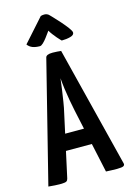

<svg xmlns="http://www.w3.org/2000/svg" viewBox="-136 -980 708 1048"><g transform="rotate(-15 218.5 -456.5)"><path d="M67 2Q58 2 39.5 1Q21 0 3 -2L174 -684Q177 -702 214 -702Q227 -702 240 -701Q253 -700 262 -699L433 -17Q435 -8 427 -3Q419 2 388 2Q378 2 363 1.5Q348 1 328 0L249 -366Q243 -395 237 -428Q231 -461 226.5 -494.5Q222 -528 220 -556Q217 -528 212 -494.5Q207 -461 202 -428Q197 -395 190 -366L114 -18Q112 -8 105 -3Q98 2 67 2ZM113 -165V-257H343V-165ZM280 -753Q280 -753 273.5 -759.5Q267 -766 258 -776.5Q249 -787 239.5 -799.5Q230 -812 223 -824Q223 -824 216 -814Q209 -804 198 -789.5Q187 -775 176 -764.5Q165 -754 157 -754Q133 -754 116 -760.5Q99 -767 88 -782L204 -912Q214 -915 224 -915Q232 -915 239.5 -912Q247 -909 253 -902Q253 -902 268 -886.5Q283 -871 302 -849.5Q321 -828 336 -808Q351 -788 351 -779Q351 -765 329 -759Q307 -753 280 -753Z"/></g></svg>

Font: Yanone Kaffeesatz ExtraLight SemiBold
Style: Regular
Weight: 600
Version: Version 2.003